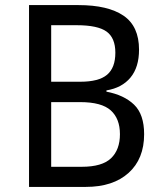

<svg xmlns="http://www.w3.org/2000/svg" viewBox="-20 -734 640 754"><path d="M94 -714H288Q404 -714 465 -672.5Q526 -631 526 -539Q526 -470 492.5 -429.5Q459 -389 398 -379V-374Q467 -361 506.5 -323Q546 -285 546 -207Q546 -110 485 -55Q424 0 317 0H94ZM295 -413Q368 -413 400.5 -440.5Q433 -468 433 -527Q433 -585 398.5 -610Q364 -635 281 -635H181V-413ZM301 -79Q381 -79 416 -112.5Q451 -146 451 -207Q451 -268 415 -300.5Q379 -333 295 -333H181V-79Z"/></svg>

Font: Noto Sans Mono UI
Style: Regular
Weight: 400
Monospace: yes
Designer: Monotype Design team
Foundry: Monotype Imaging Inc.
Version: Version 1.000